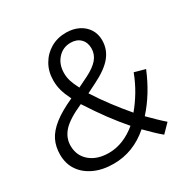

<svg xmlns="http://www.w3.org/2000/svg" viewBox="-164 -854 984 1008"><g transform="rotate(-30 328.0 -350.0)"><path d="M596 -39 547 11Q525 -7 503 -28.5Q481 -50 458 -73Q362 11 242 11Q176 11 126 -12Q76 -35 48.5 -75.5Q21 -116 21 -171Q21 -219 39.5 -257Q58 -295 101.5 -329.5Q145 -364 220 -398Q201 -436 193 -465Q185 -494 185 -526Q185 -579 209 -621Q233 -663 274 -687Q315 -711 367 -711Q410 -711 443 -694.5Q476 -678 494.5 -649Q513 -620 513 -582Q513 -527 478.5 -484.5Q444 -442 367 -404L311 -376Q346 -321 385.5 -269Q425 -217 465 -170Q497 -208 524.5 -254Q552 -300 572 -353L637 -335Q611 -272 578.5 -219.5Q546 -167 507 -124Q530 -101 552 -79.5Q574 -58 596 -39ZM253 -531Q253 -506 260.5 -482Q268 -458 285 -426L346 -456Q396 -481 419.5 -509Q443 -537 443 -573Q443 -609 421 -631Q399 -653 362 -653Q315 -653 284 -618.5Q253 -584 253 -531ZM92 -184Q92 -124 135 -87.5Q178 -51 249 -51Q294 -51 336.5 -68.5Q379 -86 417 -118Q376 -165 334.5 -221Q293 -277 248 -347Q160 -308 126 -270Q92 -232 92 -184Z"/></g></svg>

Font: Red Hat Text
Style: Italic
Weight: 300
Italic angle: -12°
Designer: Pentagram, MCKL
Foundry: Pentagram, MCKL
Version: Version 1.023